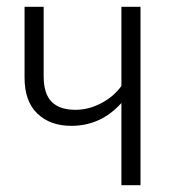

<svg xmlns="http://www.w3.org/2000/svg" viewBox="-20 -543 526 563"><path d="M392 -523V0H336V-241Q276 -174 189 -174Q127 -174 89.5 -210Q52 -246 52 -315V-523H108V-320Q108 -268 131.5 -244.5Q155 -221 201 -221Q240 -221 277 -240.5Q314 -260 336 -291V-523Z"/></svg>

Font: Fira Sans Condensed Light
Style: Regular
Weight: 300
Width: 3
Designer: bBox Type GmbH & Carrois Corporate GbR & Edenspiekermann AG
Foundry: bBox Type GmbH & Carrois Corporate GbR & Edenspiekermann AG
Version: Version 4.301